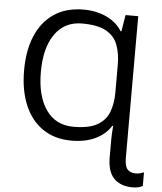

<svg xmlns="http://www.w3.org/2000/svg" viewBox="-62 -778 901 1071"><g transform="rotate(5 388.5 -242.0)"><path d="M363 -724Q436 -724 493 -696.5Q550 -669 578 -622H583L598 -714H669V79Q669 126 685 143.5Q701 161 732 161Q745 161 756 158Q767 155 777 151V227Q767 233 753 236.5Q739 240 721 240Q654 240 616.5 202.5Q579 165 579 83V-20Q579 -39 580.5 -57Q582 -75 583 -92H578Q550 -46 494 -18Q438 10 358 10Q263 10 196.5 -36Q130 -82 95.5 -164.5Q61 -247 61 -358Q61 -469 95.5 -551Q130 -633 197.5 -678.5Q265 -724 363 -724ZM361 -646Q263 -646 209 -569Q155 -492 155 -357Q155 -222 209 -145Q263 -68 362 -68Q450 -68 496.5 -95Q543 -122 561 -169.5Q579 -217 579 -280V-434Q579 -497 561 -545Q543 -593 496 -619.5Q449 -646 361 -646Z"/></g></svg>

Font: Go Noto Current
Style: Regular
Weight: 400
Designer: Monotype Design Team
Foundry: Monotype Imaging Inc.
Version: Version 2.007; ttfautohint (v1.8) -l 8 -r 50 -G 200 -x 14 -D